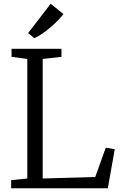

<svg xmlns="http://www.w3.org/2000/svg" viewBox="-20 -1003 652 1023"><path d="M39.5 0V-43L125.5 -52V-689L41.5 -700V-743H307.5V-700L207.5 -689V-52L487.5 -60L543.5 -216L591.5 -208L554.5 0ZM162 -800 130 -827 250 -983 318 -928Q305.5 -911.5 286.5 -892.2Q267.5 -873 245.5 -854.5Q223.5 -836 202 -821.5Q180.5 -807 163 -800Z"/></svg>

Font: Merriweather Light 18pt Light
Style: Regular
Weight: 300
Version: Version 2.100